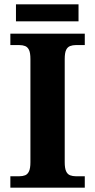

<svg xmlns="http://www.w3.org/2000/svg" viewBox="-20 -870 441 890"><path d="M28 0V-53H70Q85 -53 96.5 -57.5Q108 -62 114.5 -76Q121 -90 121 -118V-596Q121 -625 114.5 -638.5Q108 -652 96.5 -656.5Q85 -661 70 -661H28V-714H373V-661H331Q317 -661 305 -656.5Q293 -652 286.5 -638.5Q280 -625 280 -596V-118Q280 -90 286.5 -76Q293 -62 305 -57.5Q317 -53 331 -53H373V0ZM54 -771V-850H344V-771Z"/></svg>

Font: Noto Serif Tamil
Style: Bold
Weight: 700
Designer: Indian Type Foundry, Tom Grace, and the Monotype Design Team
Foundry: Monotype Imaging Inc.
Version: Version 2.003